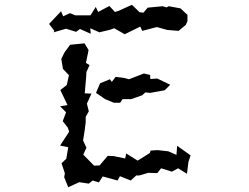

<svg xmlns="http://www.w3.org/2000/svg" viewBox="-20 -748 1040 802"><path d="M235 -701 185 -648 207 -619 204 -613 256 -628 298 -615 314 -627 359 -607 357 -630 395 -613 441 -624 457 -630 501 -605 566 -637 574 -619 631 -634 635 -635 678 -623 726 -619 756 -644 763 -659V-686L734 -713L685 -722L676 -717L659 -722L597 -716L579 -695L563 -697L531 -728L476 -703L460 -698L437 -723L390 -698L380 -719L358 -684H295L272 -693L244 -680ZM231 -140 265 -133 257 -85 237 -66 251 -24 248 -8 265 34 311 13 351 19 367 6 393 14 409 -11 471 6 481 -12 526 6 549 -15H562L599 -26L637 -25L653 -45L698 -31L724 -45L761 -22L767 -71L776 -99L720 -139L717 -101L683 -116L638 -121L609 -119L606 -109L555 -77L507 -107L503 -86L455 -96L430 -97L396 -57L373 -56L328 -102L341 -131L327 -161L334 -205L338 -238V-260L351 -283L343 -315L362 -357L334 -358L340 -428L341 -447L354 -476L339 -485L350 -539L333 -567L273 -561L250 -530L236 -502L243 -460L268 -434L259 -393L232 -372L262 -309L231 -304L256 -279L242 -242L263 -215L269 -198ZM381 -360 419 -334 455 -319H482L492 -334H528L574 -350L587 -362L607 -360L668 -371L691 -394L637 -420L608 -418L607 -435L581 -441L519 -417L500 -422L463 -427L447 -406L439 -417L398 -400Z"/></svg>

Font: チョークS
Style: Regular
Weight: 400
Designer: [Stick] Fontworks Inc.
Foundry: [Stick] Fontworks Inc.
Version: Version 1.200;FEAKit 1.0